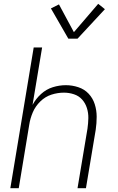

<svg xmlns="http://www.w3.org/2000/svg" viewBox="-20 -983 616 1003"><path d="M34 0H78L133 -333Q138 -365 151.5 -396.5Q165 -428 190.5 -453Q216 -478 248.5 -488.5Q281 -499 314 -499Q314 -499 314 -499Q314 -499 314 -499Q341 -499 366.5 -490.5Q392 -482 409 -463Q426 -444 434 -418.5Q442 -393 441.5 -366Q441 -339 437 -311L385 0H429L480 -305Q485 -339 485 -373Q485 -407 475 -438.5Q465 -470 443 -493.5Q421 -517 389 -527.5Q357 -538 324 -538Q290 -538 256 -527.5Q222 -517 194.5 -492Q167 -467 150 -435L200 -735H156ZM337 -781H385L528 -935L493 -963L366 -815L288 -960L246 -939Z"/></svg>

Font: Iosevka Sparkle XLtObl
Style: Regular
Weight: 200
Italic angle: -9°
Designer: Belleve Invis
Foundry: Belleve Invis
Version: Version 4.5.0; ttfautohint (v1.8.3)